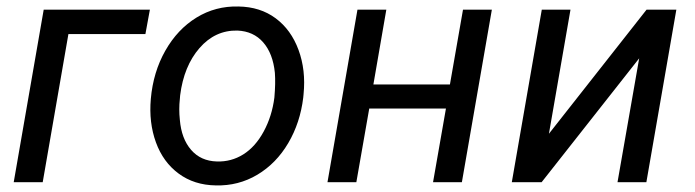

<svg xmlns="http://www.w3.org/2000/svg" viewBox="-20 -558 2129 588"><path d="M425.3 -453.6H189.5L110.8 0H22L113.8 -528.3H439Z M435.5 0ZM710.4 -538.1Q776.9 -537.1 824.2 -502Q871.6 -466.8 894.3 -405Q917 -343.3 909.7 -270L908.7 -259.3Q899.4 -182.1 862.8 -119.9Q826.2 -57.6 768.1 -22.9Q710 11.7 640.6 9.8Q574.7 8.8 527.1 -26.4Q479.5 -61.5 457.5 -122.1Q435.5 -182.6 441.9 -255.4Q449.2 -337.4 486.3 -402.8Q523.4 -468.3 581.8 -504.2Q640.1 -540 710.4 -538.1ZM530.8 -254.9Q527.3 -224.1 530.8 -190.9Q535.6 -133.3 565.2 -99.1Q594.7 -64.9 644 -63.5Q688 -62 725.1 -85.2Q762.2 -108.4 787.6 -155.3Q813 -202.1 820.3 -259.3Q824.2 -304.2 821.8 -335Q815.9 -394 786.1 -428.2Q756.3 -462.4 707 -464.4Q638.7 -465.8 590.8 -410.6Q543 -355.5 531.7 -266.1Z M1394.5 0H1306.2L1345.7 -225.6H1110.8L1071.3 0H982.9L1074.7 -528.3H1163.1L1123.5 -299.3H1357.9L1397.9 -528.3H1486.3Z M1960 -528.3H2051.3L1959.5 0H1871.1L1937.5 -379.4L1638.7 0H1547.4L1639.2 -528.3H1727.1L1661.1 -148.4Z"/></svg>

Font: Roboto
Style: Italic
Weight: 400
Italic angle: -12°
Designer: Google
Version: Version 2.134; 2016; ttfautohint (v1.6)